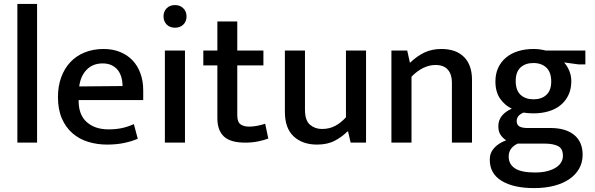

<svg xmlns="http://www.w3.org/2000/svg" viewBox="-20 -731 3050 984"><path d="M69 0V-711H170V0Z M714 -218H383V-214Q383 -142 425 -105Q467 -68 536 -68Q574 -68 604.5 -74.5Q635 -81 666 -95L686 -20Q657 -7 617 1.5Q577 10 529 10Q478 10 432 -4Q386 -18 351.5 -48Q317 -78 297 -124Q277 -170 277 -234Q277 -289 293.5 -334.5Q310 -380 340.5 -412.5Q371 -445 414.5 -462.5Q458 -480 511 -480Q557 -480 594.5 -465Q632 -450 658.5 -422.5Q685 -395 699.5 -355.5Q714 -316 714 -268ZM608 -290Q608 -314 602 -335Q596 -356 584 -371.5Q572 -387 552.5 -396.5Q533 -406 506 -406Q456 -406 424.5 -374Q393 -342 386 -288Z M825 0V-472H928V0ZM877 -589Q850 -589 834 -605.5Q818 -622 818 -647Q818 -672 834 -688.5Q850 -705 877 -705Q903 -705 919.5 -688.5Q936 -672 936 -647Q936 -621 919.5 -605Q903 -589 877 -589Z M1330 -396H1196V-141Q1196 -106 1212.5 -94Q1229 -82 1257 -82Q1277 -82 1299.5 -86.5Q1322 -91 1339 -97L1355 -21Q1335 -13 1303.5 -6.5Q1272 0 1237 0Q1161 0 1127.5 -31.5Q1094 -63 1094 -125V-396H1022V-472H1094V-621H1196V-472H1330Z M1753 -472H1856V0H1777L1764 -57H1760Q1735 -31 1697 -10.5Q1659 10 1605 10Q1530 10 1485 -32Q1440 -74 1440 -158V-472H1543V-169Q1543 -114 1568.5 -92Q1594 -70 1630 -70Q1669 -70 1699 -86.5Q1729 -103 1753 -130Z M2089 0H1986V-472H2067L2081 -409Q2116 -443 2154.5 -461.5Q2193 -480 2242 -480Q2317 -480 2358 -439Q2399 -398 2399 -322V0H2296V-309Q2296 -350 2275 -374Q2254 -398 2212 -398Q2180 -398 2148.5 -382.5Q2117 -367 2089 -338Z M2519 -314Q2519 -353 2533.5 -384Q2548 -415 2574 -436.5Q2600 -458 2636 -469Q2672 -480 2714 -480Q2745 -480 2777 -472H2980V-401H2945L2871 -411Q2888 -392 2898 -367Q2908 -342 2908 -315Q2908 -276 2894 -245.5Q2880 -215 2854.5 -193.5Q2829 -172 2793 -161Q2757 -150 2714 -150Q2700 -150 2687.5 -151Q2675 -152 2663 -154Q2644 -146 2636 -135Q2628 -124 2628 -111Q2628 -91 2642 -83Q2656 -75 2682 -75H2801Q2879 -75 2922.5 -39.5Q2966 -4 2966 62Q2966 101 2948.5 132.5Q2931 164 2898.5 186.5Q2866 209 2820 221Q2774 233 2717 233Q2612 233 2551 196Q2490 159 2490 87Q2490 52 2513 27Q2536 2 2574 -12Q2556 -24 2545 -40.5Q2534 -57 2534 -84Q2534 -116 2553 -138.5Q2572 -161 2603 -174Q2567 -191 2543 -225.5Q2519 -260 2519 -314ZM2633 5Q2587 27 2587 71Q2587 111 2619.5 132Q2652 153 2721 153Q2760 153 2787 145.5Q2814 138 2831.5 126Q2849 114 2857 99Q2865 84 2865 68Q2865 30 2839.5 17.5Q2814 5 2772 5ZM2805 -313Q2805 -361 2780 -384.5Q2755 -408 2714 -408Q2672 -408 2647.5 -385Q2623 -362 2623 -316Q2623 -268 2648 -245Q2673 -222 2714 -222Q2756 -222 2780.5 -245Q2805 -268 2805 -313Z"/></svg>

Font: Mukta Vaani Medium
Style: Regular
Weight: 500
Designer: Noopur Datye, Girish Dalvi, Yashodeep Gholap, Pallavi Karambelkar
Foundry: Ek Type
Version: Version 2.538;PS 1.000;hotconv 16.6.51;makeotf.lib2.5.65220;